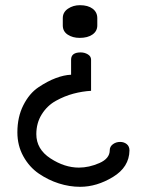

<svg xmlns="http://www.w3.org/2000/svg" viewBox="-20 -720 555 740"><path d="M47 -210Q47 -269 70 -314.5Q93 -360 128 -383.5Q163 -407 195 -419Q227 -431 254 -432V-490Q254 -518 291 -518Q306 -518 318.5 -510.5Q331 -503 331 -490V-370Q297 -368 263 -359Q229 -350 195.5 -331.5Q162 -313 141 -279.5Q120 -246 120 -203Q120 -145 174.5 -109.5Q229 -74 284 -74Q323 -74 363 -91.5Q403 -109 403 -141Q403 -155 415 -164Q427 -173 443 -173Q458 -173 468.5 -164.5Q479 -156 479 -140Q478 -76 415.5 -38Q353 0 289 0Q248 0 207 -13Q166 -26 129.5 -51Q93 -76 70 -117.5Q47 -159 47 -210ZM222 -622V-650Q222 -673 242 -686.5Q262 -700 288 -700Q319 -700 337 -686.5Q355 -673 355 -650V-622Q355 -600 336.5 -587Q318 -574 287 -574Q260 -574 241 -586.5Q222 -599 222 -622Z"/></svg>

Font: Happy Monkey
Style: Regular
Weight: 400
Version: Version 1.001